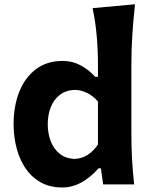

<svg xmlns="http://www.w3.org/2000/svg" viewBox="-20 -846 686 881"><path d="M323.1 -116.7Q280.8 -118.5 253.3 -140.9Q225.7 -163.4 212.4 -199Q199.1 -234.7 199.1 -275.5Q199.1 -318.7 212.9 -353.9Q226.6 -389.1 254.4 -410.6Q282.1 -432.2 324 -433.6Q351.4 -433.2 379.4 -419.6Q407.4 -406.1 429.5 -380V-183.1Q408.9 -152.3 382.1 -135.3Q355.2 -118.3 323.1 -116.7ZM266 14.3Q354.4 14.3 432 -73.6H443.1L453.3 0H595.6Q588.9 -59.3 585.8 -115.1Q582.8 -170.9 582.8 -239.5V-546.2Q582.8 -621.8 587.5 -691.3Q592.3 -760.8 599.5 -826.4L404.8 -808.6Q418.6 -743.6 424 -678.8Q429.5 -614.1 429.5 -546.2V-493.5H416.7Q388.7 -525.1 350.7 -545.8Q312.7 -566.5 268 -566.5Q194.8 -566.5 144.5 -528.2Q94.2 -489.9 68.3 -424.4Q42.4 -358.9 42.4 -276.8Q42.4 -219.1 56.1 -166.5Q69.7 -114 97.2 -73.4Q124.8 -32.8 166.9 -9.2Q209 14.3 266 14.3Z"/></svg>

Font: Pinar-VF
Style: Regular
Weight: 300
Designer: Amin Abedi
Version: Version 3.0